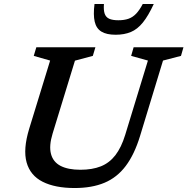

<svg xmlns="http://www.w3.org/2000/svg" viewBox="-20 -936 944 967"><path d="M245 -263.5Q226 -201.5 236.8 -160.8Q247.5 -120 285.2 -100.5Q323 -81 385 -81Q444.5 -81 487.8 -98.2Q531 -115.5 561 -154.2Q591 -193 610.5 -256.5L725 -631L640.5 -654.5L653 -698H904L891.5 -654.5L801 -631L685.5 -251.5Q657 -158 613.2 -100Q569.5 -42 506.2 -15.5Q443 11 356 11Q257.5 11 195 -20.5Q132.5 -52 114 -118Q95.5 -184 127 -287.5L232.5 -631L150 -654.5L163 -698H460.5L447.5 -654.5L357.5 -630.5ZM576 -834Q605.5 -834 627 -841.5Q648.5 -849 665.8 -867.2Q683 -885.5 699 -916H754.5Q727 -856.5 699.5 -822.5Q672 -788.5 639 -774.8Q606 -761 562.5 -761Q516.5 -761 490.8 -776.8Q465 -792.5 457 -826.8Q449 -861 456 -916H503.5Q501 -885 507.2 -867Q513.5 -849 530.2 -841.5Q547 -834 576 -834Z"/></svg>

Font: Newsreader 9pt Medium
Style: Italic
Weight: 500
Italic angle: -17°
Designer: Hugues Gentile
Foundry: Production Type
Version: Version 1.003